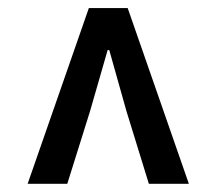

<svg xmlns="http://www.w3.org/2000/svg" viewBox="-20 -775 540 478"><path d="M48.8 -317.4 201.2 -754.9H297.9L450.2 -317.4H350.6L294.9 -498L252 -650.4H248L204.1 -498L147.5 -317.4Z"/></svg>

Font: Gen Shin Gothic Monospace Medium
Style: Regular
Weight: 500
Designer: [Source Han Sans]
Ryoko NISHIZUKA  (kana & ideographs); Paul D. Hunt (Latin, Greek & Cyrillic); Wenlong ZHANG  (bopomofo
Version: Version 1.002.20150607